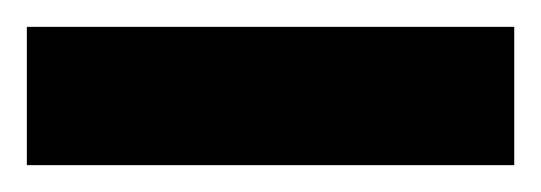

<svg xmlns="http://www.w3.org/2000/svg" viewBox="-20 37 403 143"><path d="M0 160V57H363V160Z"/></svg>

Font: Oswald SemiBold
Style: Regular
Weight: 600
Designer: Vernon Adams
Foundry: Vernon Adams
Version: Version 4.100; ttfautohint (v1.8.1.43-b0c9)